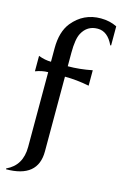

<svg xmlns="http://www.w3.org/2000/svg" viewBox="-141 -808 693 1079"><g transform="rotate(15 205.0 -268.5)"><path d="M9.8 210V205.1Q97.7 164.6 97.7 56.6V-378.4Q63 -378.4 24.4 -363.8V-453.6Q62.5 -439 97.7 -439V-517.6Q97.7 -613.8 141.6 -668.5Q205.6 -747.1 306.2 -747.1Q358.4 -747.1 400.4 -726.1V-614.7H395.5Q362.3 -686.5 304.2 -686.5Q243.2 -686.5 213.9 -631.8Q195.3 -597.2 195.3 -517.6V-439Q263.7 -439 336.9 -453.6V-363.8Q263.7 -378.4 195.3 -378.4V56.6Q195.3 210 9.8 210Z"/></g></svg>

Font: Classica
Style: Book
Weight: 400
Version: Version 1.001